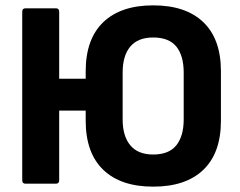

<svg xmlns="http://www.w3.org/2000/svg" viewBox="-20 -686 896 717"><path d="M552 11Q431 11 365.5 -52Q300 -115 300 -235V-420Q300 -540 365.5 -603Q431 -666 552 -666Q674 -666 739.5 -603Q805 -540 805 -420V-235Q805 -115 739.5 -52Q674 11 552 11ZM75 0Q63 0 63 -13V-642Q63 -655 75 -655H189Q201 -655 201 -642V-392H355V-273H201V-13Q201 0 189 0ZM552 -109Q611 -109 638.5 -143.5Q666 -178 666 -240V-415Q666 -478 638.5 -512Q611 -546 552 -546Q495 -546 466.5 -512Q438 -478 438 -415V-240Q438 -178 466.5 -143.5Q495 -109 552 -109Z"/></svg>

Font: Sofia Sans Semi Condensed ExtraBold
Style: Regular
Weight: 800
Designer: Botio Nikoltchev, Ani Petrova
Foundry: lettersoup
Version: Version 4.100